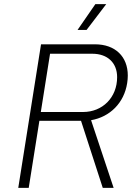

<svg xmlns="http://www.w3.org/2000/svg" viewBox="-20 -916 643 936"><path d="M498 -896H445L358 -770H402ZM481 0H534L424 -330C516 -346 585 -414 600 -511C602 -524 603 -536 603 -548C603 -640 542 -700 443 -700H180L69 0H120L172 -327H375ZM224 -654H430C505 -654 551 -609 551 -540C551 -440 479 -370 385 -370H179Z"/></svg>

Font: Arthouse Owned Light
Style: Italic
Weight: 300
Italic angle: -10°
Designer: Jeremy Tribby
Foundry: Tribby Type
Version: Version 1.000;PS 001.000;hotconv 1.0.88;makeotf.lib2.5.64775